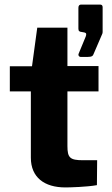

<svg xmlns="http://www.w3.org/2000/svg" viewBox="-20 -820 488 840"><path d="M333 -571H364C381 -571 387 -575 390 -585L427 -671C428 -673 429 -676 429 -680V-789C429 -796 425 -800 418 -800H335C328 -800 323 -796 323 -786V-695C323 -684 327 -681 338 -680L349 -678C358 -676 359 -671 355 -660L324 -585C321 -579 325 -571 333 -571ZM411 -420V-531H275V-699H143L120 -530H23V-420H115V-130C115 -44 174 0 266 0C285 0 360 -2 404 -10L405 -119H343C286 -119 275 -130 275 -181V-420Z"/></svg>

Font: 18Franklin
Style: Bold
Weight: 700
Designer: Pablo Impallari, Rodrigo Fuenzalida (Modified by Dan O. Williams)
Version: Version 0.025;PS 000.025;hotconv 1.0.88;makeotf.lib2.5.64775